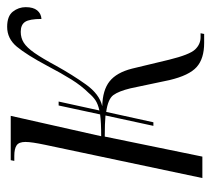

<svg xmlns="http://www.w3.org/2000/svg" viewBox="-47 -539 591 537"><g transform="rotate(-90 248.5 -270.5)"><path d="M165 -137 194 -271Q172 -273 135 -273L79 0H19L112 -440Q116 -459 118 -472.5Q120 -486 120 -495Q120 -513 110.5 -519.5Q101 -526 81 -526H67L69 -536H193L136 -283Q175 -283 197 -286L222 -402H233L208 -288Q226 -292 236.5 -299Q247 -306 257 -318Q277 -338 294.5 -366Q312 -394 333 -434Q364 -492 386.5 -519Q409 -546 442 -546Q472 -546 484.5 -530Q497 -514 497 -494Q497 -473 488 -462Q479 -451 464 -450Q464 -483 456 -495.5Q448 -508 428 -508Q411 -508 397.5 -499.5Q384 -491 369 -469.5Q354 -448 333 -409Q308 -364 281 -326Q254 -288 220 -280Q265 -279 289.5 -259.5Q314 -240 325 -197L350 -93Q364 -36 378.5 -20.5Q393 -5 413 -5H424L422 5H397Q353 5 329.5 -16Q306 -37 293 -92L270 -201Q262 -234 251 -249Q240 -264 204 -269L175 -137Z"/></g></svg>

Font: Noto Serif Display ExtraCondensed Light
Style: Italic
Weight: 300
Width: 2
Italic angle: -12°
Designer: Monotype Design Team
Foundry: Monotype Imaging Inc.
Version: Version 2.009